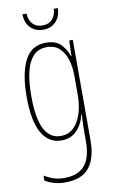

<svg xmlns="http://www.w3.org/2000/svg" viewBox="-103 -860 628 1061"><g transform="rotate(-10 211.0 -329.0)"><path d="M202 -630Q258 -630 286.5 -600Q315 -570 326 -533H329L332 -620H352V-58Q352 45 309.5 97Q267 149 175 149Q112 149 62 119V91Q89 107 115 115.5Q141 124 175 124Q250 124 288 81Q326 38 326 -58V-105Q326 -128 326.5 -150.5Q327 -173 329 -204H326Q315 -153 281.5 -118Q248 -83 195 -83Q124 -83 85 -149.5Q46 -216 46 -355Q46 -483 83 -556.5Q120 -630 202 -630ZM202 -605Q155 -605 126 -573.5Q97 -542 84.5 -486Q72 -430 72 -355Q72 -228 103 -168Q134 -108 195 -108Q231 -108 256 -126.5Q281 -145 296.5 -175.5Q312 -206 319 -242Q326 -278 326 -314V-422Q326 -471 313.5 -512.5Q301 -554 274 -579.5Q247 -605 202 -605ZM301 -807Q300 -760 272.5 -731.5Q245 -703 201 -703Q161 -703 132.5 -729Q104 -755 102 -807H125Q127 -770 147 -748.5Q167 -727 202 -727Q237 -727 257 -749.5Q277 -772 278 -807Z"/></g></svg>

Font: Noto Sans Kannada UI ExtraCondensed Thin
Style: Regular
Weight: 100
Width: 2
Designer: Jelle Bosma - Monotype Design Team
Foundry: Monotype Imaging Inc.
Version: Version 2.005; ttfautohint (v1.8.4.7-5d5b)